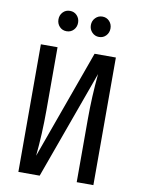

<svg xmlns="http://www.w3.org/2000/svg" viewBox="-96 -956 750 1021"><g transform="rotate(10 278.5 -445.5)"><path d="M481 0H391V-339Q391 -464 403 -586L191 0H76V-689H166V-349Q166 -219 154 -101L366 -689H481ZM251 -836Q251 -813 236 -797Q221 -781 198 -781Q175 -781 160 -797Q145 -813 145 -836Q145 -859 160 -875Q175 -891 198 -891Q221 -891 236 -875Q251 -859 251 -836ZM426 -836Q426 -813 411 -797Q396 -781 373 -781Q351 -781 335.5 -797Q320 -813 320 -836Q320 -859 335.5 -875Q351 -891 373 -891Q396 -891 411 -875Q426 -859 426 -836Z"/></g></svg>

Font: Fira Sans Extra Condensed
Style: Regular
Weight: 400
Width: 1
Designer: Carrois Corporate & Edenspiekermann AG
Foundry: Carrois Corporate GbR & Edenspiekermann AG
Version: Version 4.203